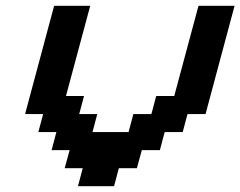

<svg xmlns="http://www.w3.org/2000/svg" viewBox="-20 -645 832 665"><path d="M250 0H375L391.6 -62.5H454.1L471.2 -125H533.7L550.3 -187.5H612.8L629.4 -250H691.9Q708.5 -312.5 742.2 -437.5Q775.9 -562.5 792.5 -625H667.5L583.5 -312.5H521L504.4 -250H441.9L425.3 -187.5H300.3L316.9 -250H254.4L271 -312.5H208.5L292.5 -625H167.5Q150.9 -562.5 117.2 -437.5Q83.5 -312.5 66.9 -250H129.4L112.8 -187.5H175.3L158.7 -125H221.2L204.1 -62.5H266.6Z"/></svg>

Font: Faithful 32x
Style: Oblique
Weight: 400
Foundry: Faithful Resource Pack
Version: Version 1.0; January 27, 2023